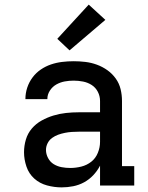

<svg xmlns="http://www.w3.org/2000/svg" viewBox="-20 -803 640 831"><path d="M247 8Q215 8 183.5 -0.5Q152 -9 128.5 -30Q105 -51 94.5 -82Q84 -113 84 -144Q84 -172 92 -199Q100 -226 118 -247Q136 -268 160.5 -281.5Q185 -295 211.5 -303Q238 -311 265.5 -314Q293 -317 321 -317H413V-366Q413 -387 403.5 -405.5Q394 -424 377 -435Q360 -446 339.5 -450Q319 -454 299 -454Q279 -454 260 -450.5Q241 -447 224 -437.5Q207 -428 196 -411Q185 -394 185 -375Q185 -374 185 -374Q185 -374 185 -374H90Q90 -375 90 -375Q90 -375 90 -375Q90 -400 98 -424Q106 -448 121 -468Q136 -488 156.5 -502Q177 -516 200.5 -524Q224 -532 249 -535Q274 -538 299 -538Q324 -538 349.5 -535Q375 -532 399.5 -523Q424 -514 445 -499Q466 -484 481 -463Q496 -442 502 -417Q508 -392 508 -366V-84H561V0H413V-86Q401 -63 383.5 -44.5Q366 -26 344 -14Q322 -2 297 3Q272 8 247 8ZM284 -76Q308 -76 332 -82Q356 -88 375 -103Q394 -118 403.5 -141.5Q413 -165 413 -189V-233H321Q306 -233 291 -232Q276 -231 261 -228Q246 -225 232 -220Q218 -215 205.5 -206Q193 -197 186 -183Q179 -169 179 -154Q179 -136 188 -119Q197 -102 212.5 -92.5Q228 -83 246.5 -79.5Q265 -76 284 -76ZM281 -585 228 -635 364 -783 436 -717Z"/></svg>

Font: Iosevka Curly Slab MdEx
Style: Regular
Weight: 500
Width: 7
Monospace: yes
Designer: Belleve Invis
Foundry: Belleve Invis
Version: Version 11.1.0; ttfautohint (v1.8.3)